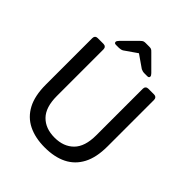

<svg xmlns="http://www.w3.org/2000/svg" viewBox="-243 -1033 1187 1187"><g transform="rotate(45 350.5 -439.0)"><path d="M351 10Q267 10 206.5 -20Q146 -50 113.5 -111.5Q81 -173 81 -270V-676Q81 -687 87 -693.5Q93 -700 104 -700H155Q166 -700 172.5 -693.5Q179 -687 179 -676V-268Q179 -170 225 -123Q271 -76 351 -76Q430 -76 476.5 -123Q523 -170 523 -268V-676Q523 -687 529.5 -693.5Q536 -700 546 -700H598Q608 -700 614.5 -693.5Q621 -687 621 -676V-270Q621 -173 588.5 -111.5Q556 -50 496 -20Q436 10 351 10ZM214 -750Q199 -750 199 -762Q199 -770 210 -781L302 -873Q313 -884 320 -886Q327 -888 335 -888H367Q376 -888 383 -886Q390 -884 400 -873L492 -781Q503 -770 503 -762Q503 -750 488 -750H461Q454 -750 446.5 -752Q439 -754 433 -757L351 -814L269 -757Q264 -754 256 -752Q248 -750 241 -750Z"/></g></svg>

Font: DVN-Rubik
Style: Regular
Weight: 400
Designer: Hubert and Fischer
Foundry: Hubert & Fischer
Version: Version 2.102